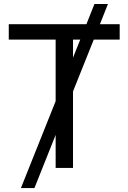

<svg xmlns="http://www.w3.org/2000/svg" viewBox="-20 -850 650 972"><path d="M85.9 102.1H154.3L261.7 -167V0H349.6V-387.2L454.6 -649.4H585.9V-727.5H485.8L526.4 -829.6H458L417.5 -727.5H24.4V-649.4H261.7V-337.9ZM349.6 -558.1V-649.4H386.2Z"/></svg>

Font: Raveo Display Display
Style: Regular
Weight: 400
Designer: Jakub Foglar, Rasmus Andersson (Inter)
Foundry: Jakubfoglar.com
Version: Version 1.100;Glyphs 3.2.3 (3260)